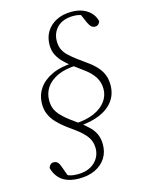

<svg xmlns="http://www.w3.org/2000/svg" viewBox="-120 -758 700 937"><g transform="rotate(-15 230.5 -289.0)"><path d="M163 109Q127 109 101 99Q75 89 58.5 69Q42 49 35 22Q38 12 44.5 6Q51 0 60 0Q72 0 79.5 6.5Q87 13 92 27L116 93L90 69Q106 77 121 82Q136 87 159 87Q214 87 245.5 58Q277 29 277 -14Q277 -47 259 -72Q241 -97 204 -124L164 -153Q139 -172 120 -192Q101 -212 90.5 -235.5Q80 -259 80 -288Q80 -333 103.5 -367Q127 -401 171.5 -421.5Q216 -442 278 -444V-453L291 -428Q232 -426 193.5 -407.5Q155 -389 136.5 -360.5Q118 -332 118 -296Q118 -260 136 -235Q154 -210 191 -182L235 -150Q262 -130 280 -111.5Q298 -93 307 -71.5Q316 -50 316 -22Q316 17 297 46.5Q278 76 243.5 92.5Q209 109 163 109ZM335 -687Q367 -687 391 -677.5Q415 -668 431.5 -650.5Q448 -633 454 -608Q452 -599 445 -593Q438 -587 428 -587Q418 -587 410 -594Q402 -601 395 -616L369 -676L396 -651Q385 -657 371 -661Q357 -665 340 -665Q286 -665 257.5 -637Q229 -609 229 -566Q229 -542 237.5 -524Q246 -506 262.5 -490.5Q279 -475 303 -457L343 -428Q372 -408 390.5 -387.5Q409 -367 418 -344.5Q427 -322 427 -293Q427 -247 402.5 -213.5Q378 -180 333 -161Q288 -142 226 -138V-129L211 -155Q270 -158 309 -175.5Q348 -193 368.5 -221Q389 -249 389 -283Q389 -317 371.5 -344.5Q354 -372 317 -398L271 -432Q250 -448 231.5 -466Q213 -484 201.5 -506.5Q190 -529 190 -558Q190 -596 208 -625Q226 -654 258.5 -670.5Q291 -687 335 -687Z"/></g></svg>

Font: Source Serif 4 36pt Light
Style: Italic
Weight: 300
Italic angle: -12°
Designer: Frank Grießhammer
Foundry: Adobe Systems Incorporated
Version: Version 4.004;hotconv 1.0.116;makeotfexe 2.5.65601